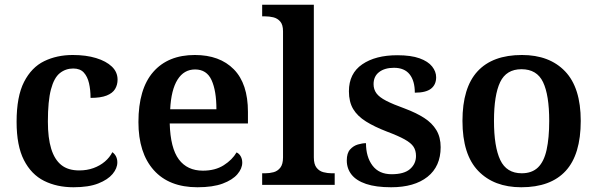

<svg xmlns="http://www.w3.org/2000/svg" viewBox="-20 -780 2520 810"><path d="M290 10Q220 10 166 -17Q112 -44 81 -104.5Q50 -165 50 -266Q50 -373 81.5 -434.5Q113 -496 166.5 -522Q220 -548 287 -548Q343 -548 385.5 -535Q428 -522 452 -499Q476 -476 476 -444Q476 -422 465.5 -404.5Q455 -387 430 -377Q405 -367 362 -367Q362 -401 355.5 -429Q349 -457 333.5 -474Q318 -491 289 -491Q257 -491 232.5 -471.5Q208 -452 195 -403Q182 -354 182 -267Q182 -198 196 -152.5Q210 -107 238.5 -84Q267 -61 314 -61Q347 -61 374.5 -71Q402 -81 422.5 -98.5Q443 -116 454 -138Q464 -131 469.5 -120Q475 -109 475 -95Q475 -70 455 -46Q435 -22 394.5 -6Q354 10 290 10Z M813 10Q693 10 628.5 -62.5Q564 -135 564 -265Q564 -405 626.5 -476.5Q689 -548 802 -548Q907 -548 966.5 -487.5Q1026 -427 1026 -308V-259H696Q699 -155 734.5 -107.5Q770 -60 836 -60Q888 -60 924 -83Q960 -106 978 -137Q989 -132 995.5 -120.5Q1002 -109 1002 -94Q1002 -69 981.5 -45Q961 -21 919.5 -5.5Q878 10 813 10ZM893 -319Q893 -397 872.5 -442Q852 -487 803 -487Q756 -487 729 -444Q702 -401 698 -319Z M1086 0V-49H1099Q1117 -49 1134 -53.5Q1151 -58 1162.5 -72.5Q1174 -87 1174 -116V-648Q1174 -676 1162 -689.5Q1150 -703 1133 -707Q1116 -711 1099 -711H1086V-760H1304V-116Q1304 -87 1315.5 -72.5Q1327 -58 1344.5 -53.5Q1362 -49 1379 -49H1392V0Z M1630 10Q1566 10 1524.5 -4Q1483 -18 1463 -43.5Q1443 -69 1443 -103Q1443 -134 1457 -149.5Q1471 -165 1490 -170.5Q1509 -176 1524 -176Q1524 -118 1551.5 -81.5Q1579 -45 1632 -45Q1685 -45 1710 -67Q1735 -89 1735 -122Q1735 -145 1724.5 -161Q1714 -177 1687 -192Q1660 -207 1612 -225Q1560 -245 1524 -267.5Q1488 -290 1470 -320Q1452 -350 1452 -395Q1452 -470 1508 -508.5Q1564 -547 1656 -547Q1714 -547 1750 -534Q1786 -521 1803 -499.5Q1820 -478 1820 -454Q1820 -423 1798.5 -406Q1777 -389 1730 -389Q1730 -439 1708 -466.5Q1686 -494 1642 -494Q1603 -494 1579.5 -476Q1556 -458 1556 -425Q1556 -403 1568 -386.5Q1580 -370 1609 -355Q1638 -340 1688 -322Q1736 -304 1769.5 -282.5Q1803 -261 1821 -231Q1839 -201 1839 -159Q1839 -78 1783.5 -34Q1728 10 1630 10Z M2179 10Q2064 10 1997.5 -59Q1931 -128 1931 -270Q1931 -410 1994.5 -479Q2058 -548 2182 -548Q2298 -548 2364 -479Q2430 -410 2430 -270Q2430 -128 2366.5 -59Q2303 10 2179 10ZM2181 -49Q2224 -49 2249.5 -73.5Q2275 -98 2286 -148Q2297 -198 2297 -270Q2297 -379 2271 -433.5Q2245 -488 2180 -488Q2116 -488 2090 -433.5Q2064 -379 2064 -270Q2064 -161 2090.5 -105Q2117 -49 2181 -49Z"/></svg>

Font: Noto Serif Bengali SemiBold
Style: Regular
Weight: 600
Version: Version 2.003